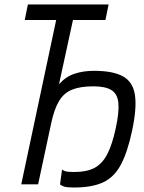

<svg xmlns="http://www.w3.org/2000/svg" viewBox="-20 -820 640 854"><path d="M310 14Q280.5 14 268.2 10.8Q256 7.5 247 0.5L256 -66Q265 -59 276.2 -57Q287.5 -55 312 -55Q365.5 -55 400.2 -73.2Q435 -91.5 457.2 -134.5Q479.5 -177.5 495 -250.5Q510.5 -322 506.5 -362.2Q502.5 -402.5 475.8 -419.2Q449 -436 395 -436Q337 -436 300.5 -421.2Q264 -406.5 242.5 -370.5Q221 -334.5 207.5 -271L149.5 0H74.5L244.5 -800H319.5L242.5 -445.5Q273 -479.5 312 -492.2Q351 -505 397.5 -505Q483 -505 527.2 -480.2Q571.5 -455.5 580.2 -397.5Q589 -339.5 567.5 -238.5Q547 -142 517.2 -86.8Q487.5 -31.5 438.2 -8.8Q389 14 310 14ZM90 -731 104 -800H463L449 -731Z"/></svg>

Font: Victor Mono Thin
Style: Italic
Weight: 100
Italic angle: -12°
Monospace: yes
Designer: Rune Bjørnerås
Version: Version 1.561;gftools[0.9.30]